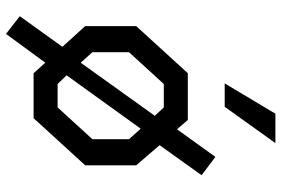

<svg xmlns="http://www.w3.org/2000/svg" viewBox="-169 -677 938 640"><g transform="rotate(90 300.0 -357.0)"><path d="M93 92 34 46 136 -96 67 -172V-342L224 -514H380L411 -478L503 -606L564 -560L464 -420L531 -342V-172L374 0H224L189 -39ZM154 -196 189 -157 366 -404 338 -434H260L154 -318ZM231 -110 260 -80H338L444 -196V-318L409 -357ZM258 -637H336L457 -806H359Z"/></g></svg>

Font: Moralerspace Krypton JPDOC
Style: Regular
Weight: 400
Version: v0.0.6; ttfautohint (v1.8.4.7-5d5b-dirty) -l 6 -r 45 -G 200 